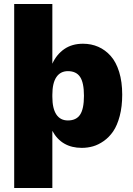

<svg xmlns="http://www.w3.org/2000/svg" viewBox="-20 -728 662 958"><path d="M241.2 -708V-410.2Q262.2 -456.5 300.8 -483.2Q339.4 -509.8 394 -509.8Q435.5 -509.8 470.5 -494.4Q505.4 -479 532.2 -449Q559.1 -418.9 574.5 -369.4Q589.8 -319.8 589.8 -255.9Q589.8 -196.3 577.4 -149.2Q564.9 -102.1 544.9 -72.8Q524.9 -43.5 497.8 -24.4Q470.7 -5.4 443.8 2.2Q417 9.8 388.2 9.8Q287.1 9.8 241.2 -75.2V210H50.8V-708ZM241.2 -245.1Q241.2 -187 261 -157Q280.8 -127 318.8 -127Q360.4 -127 379.6 -155.8Q398.9 -184.6 398.9 -250Q398.9 -315.4 379.6 -344.2Q360.4 -373 318.8 -373Q281.7 -373 261.5 -343.5Q241.2 -314 241.2 -254.9Z"/></svg>

Font: Human Sans Black
Style: Regular
Weight: 800
Designer: Tim Radville
Foundry: Continuum
Version: Version 1.000;FEAKit 1.0